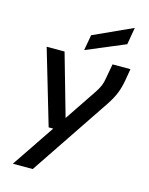

<svg xmlns="http://www.w3.org/2000/svg" viewBox="-138 -823 876 1129"><g transform="rotate(15 300.0 -258.5)"><path d="M201 -41 67 -496H176L283 -120L416 -318Q431 -341 439.5 -361Q448 -381 452 -408L468 -496H577L565 -426Q557 -380 543 -345Q529 -310 503 -270L174 220H53L229 -41ZM285 -534 302 -629 539 -737 521 -633Z"/></g></svg>

Font: DM Mono Medium
Style: Italic
Weight: 500
Italic angle: -10°
Designer: Colophon Foundry
Foundry: Colophon Foundry
Version: Version 1.000; ttfautohint (v1.8.2.53-6de2)